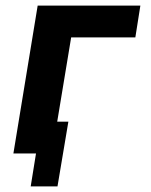

<svg xmlns="http://www.w3.org/2000/svg" viewBox="-20 -550 540 688"><path d="M90 118 109 0H28L115 -530H483L465 -416H235L185 -114H225L186 118Z"/></svg>

Font: Iosevka Curly Heavy Oblique
Style: Regular
Weight: 900
Italic angle: -9°
Monospace: yes
Designer: Belleve Invis
Foundry: Belleve Invis
Version: Version 11.1.0; ttfautohint (v1.8.3)